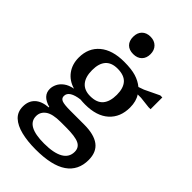

<svg xmlns="http://www.w3.org/2000/svg" viewBox="-280 -855 1130 1130"><g transform="rotate(45 285.0 -290.0)"><path d="M521 7Q521 94 455.5 139Q390 184 256 184Q188 184 135.5 171Q83 158 53.5 130.5Q24 103 24 58Q24 12 52.5 -15Q81 -42 136 -46V-50Q63 -70 63 -127Q63 -147 73 -168Q83 -189 105 -205.5Q127 -222 163 -229Q111 -244 82 -283.5Q53 -323 53 -378Q53 -458 107.5 -504Q162 -550 260 -550Q321 -550 358.5 -538.5Q396 -527 424 -504L458 -516L550 -560H567V-462H550L480 -470H452Q475 -436 475 -384Q475 -303 423 -256Q371 -209 275 -209Q265 -209 255 -209.5Q245 -210 235 -211Q195 -206 173 -192.5Q151 -179 151 -156Q151 -137 169.5 -129.5Q188 -122 239 -122H355Q437 -122 479 -90.5Q521 -59 521 7ZM291 -35H246Q179 -35 149 -13.5Q119 8 119 43Q119 124 266 124Q346 124 387.5 100.5Q429 77 429 31Q429 -5 398 -20Q367 -35 291 -35ZM161 -382Q161 -325 186.5 -295Q212 -265 261 -265Q316 -265 341.5 -295Q367 -325 367 -382Q367 -437 341.5 -465.5Q316 -494 261 -494Q211 -494 186 -465.5Q161 -437 161 -382ZM193 -691Q193 -725 212.5 -744.5Q232 -764 265 -764Q298 -764 318 -744Q338 -724 338 -691Q338 -658 318.5 -638.5Q299 -619 265 -619Q231 -619 212 -638Q193 -657 193 -691Z"/></g></svg>

Font: Domine SemiBold
Style: Regular
Weight: 600
Designer: Pablo Impallari, Rodrigo Fuenzalida, Brenda Gallo
Foundry: Pablo Impallari, Rodrigo Fuenzalida, Brenda Gallo
Version: Version 2.000